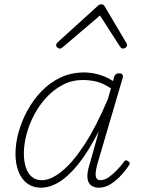

<svg xmlns="http://www.w3.org/2000/svg" viewBox="-20 -856 662 893"><path d="M170 17Q134 17 107.5 -2Q81 -21 66.5 -57Q52 -93 52 -141Q52 -188 66 -239.5Q80 -291 107 -341Q134 -391 173 -431.5Q212 -472 261.5 -495.5Q311 -519 372 -519Q405 -519 440 -509Q475 -499 506 -479L511 -500Q515 -508 520 -511.5Q525 -515 535 -515Q545 -515 549 -509.5Q553 -504 551 -495L432 -90Q426 -67 425 -51Q424 -35 429 -26.5Q434 -18 447 -18Q466 -18 486 -32Q506 -46 524.5 -65.5Q543 -85 556 -103Q561 -110 565.5 -110.5Q570 -111 576 -106Q584 -101 583.5 -96.5Q583 -92 579 -86Q566 -66 544.5 -42Q523 -18 496 -0.5Q469 17 440 17Q423 17 410.5 10.5Q398 4 392 -8.5Q386 -21 386.5 -40.5Q387 -60 395 -86Q406 -126 417.5 -165.5Q429 -205 439 -245Q392 -153 346.5 -95.5Q301 -38 257 -10.5Q213 17 170 17ZM91 -142Q91 -106 100 -78Q109 -50 127.5 -34Q146 -18 175 -18Q217 -18 268 -59.5Q319 -101 373.5 -184.5Q428 -268 482 -396L496 -445Q458 -470 426.5 -477Q395 -484 366 -484Q316 -484 274 -462.5Q232 -441 198 -405Q164 -369 140 -324Q116 -279 103.5 -232Q91 -185 91 -142ZM258 -630Q252 -630 246.5 -635Q241 -640 241 -645Q241 -649 242.5 -652Q244 -655 248 -659L434 -828Q439 -833 443 -834.5Q447 -836 451 -836Q455 -836 458.5 -834.5Q462 -833 466 -828L566 -659Q568 -656 569.5 -652.5Q571 -649 571 -647Q571 -639 564.5 -634.5Q558 -630 552 -630Q549 -630 545.5 -632Q542 -634 539 -638L445 -784L275 -639Q269 -634 265.5 -632Q262 -630 258 -630Z"/></svg>

Font: Playwrite AU QLD Thin
Style: Regular
Weight: 250
Designer: Veronika Burian, José Scaglione
Foundry: TypeTogether
Version: Version 1.002